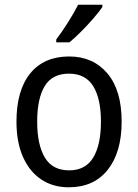

<svg xmlns="http://www.w3.org/2000/svg" viewBox="-20 -837 586 816"><path d="M497 -320Q497 -190 438 -115.5Q379 -41 272 -41Q205 -41 155 -74.5Q105 -108 77.5 -170.5Q50 -233 50 -320Q50 -453 108.5 -525Q167 -597 274 -597Q375 -597 436 -525.5Q497 -454 497 -320ZM138 -320Q138 -222 170.5 -167.5Q203 -113 274 -113Q343 -113 376 -167Q409 -221 409 -320Q409 -418 376 -471Q343 -524 273 -524Q202 -524 170 -471Q138 -418 138 -320ZM415 -807Q402 -788 377.5 -759.5Q353 -731 325 -703Q297 -675 275 -657H219V-669Q243 -701 269 -742Q295 -783 312 -817H415Z"/></svg>

Font: Noto Sans Tamil UI SemiCondensed
Style: Regular
Weight: 400
Width: 4
Designer: Jelle Bosma - Monotype Design Team
Foundry: Monotype Imaging Inc.
Version: Version 2.004; ttfautohint (v1.8.4.7-5d5b)